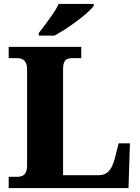

<svg xmlns="http://www.w3.org/2000/svg" viewBox="-20 -951 707 971"><path d="M24 0V-57H72Q84 -57 94 -62Q104 -67 110.5 -79.5Q117 -92 117 -113V-599Q117 -622 110 -634.5Q103 -647 92.5 -652Q82 -657 68 -657H24V-714H391V-657H345Q329 -657 319 -652Q309 -647 304 -635Q299 -623 299 -602V-65H480Q500 -65 515.5 -74Q531 -83 542 -102Q553 -121 561 -151L580 -226H637L630 0ZM176 -784Q191 -803 210.5 -829Q230 -855 248.5 -882Q267 -909 277 -931H454V-921Q445 -908 422.5 -888Q400 -868 371 -846Q342 -824 311.5 -804.5Q281 -785 256 -771H176Z"/></svg>

Font: Noto Serif Gujarati ExtraBold
Style: Regular
Weight: 800
Version: Version 2.102